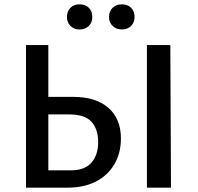

<svg xmlns="http://www.w3.org/2000/svg" viewBox="-20 -866 915 886"><path d="M100 0V-658H203V-80H308Q371 -80 402 -115.5Q433 -151 433 -210Q433 -269 402.5 -303.5Q372 -338 299 -338H167V-419H317Q422 -419 480 -368.5Q538 -318 538 -227Q538 -160 508 -108.5Q478 -57 423 -28.5Q368 0 291 0ZM658 0V-658H766L769 0ZM347 -730Q321 -730 305 -746.5Q289 -763 289 -787Q289 -814 305 -830Q321 -846 347 -846Q374 -846 390 -830Q406 -814 406 -787Q406 -763 390 -746.5Q374 -730 347 -730ZM543 -730Q516 -730 499.5 -746.5Q483 -763 483 -787Q483 -814 499.5 -830Q516 -846 543 -846Q569 -846 585 -830Q601 -814 601 -787Q601 -763 585 -746.5Q569 -730 543 -730Z"/></svg>

Font: Ysabeau SemiBold
Style: Regular
Weight: 600
Designer: Christian Thalmann (Catharsis Fonts)
Version: Version 2.000;gftools[0.9.27.dev2+g8671c4b]